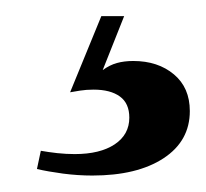

<svg xmlns="http://www.w3.org/2000/svg" viewBox="-20 -20 255 238"><path d="M94.4 197.6Q76.6 197.6 58.1 195.2Q39.5 192.7 25.8 189.5L30.6 166.9Q39.5 168.5 50.8 169.8Q62.1 171 72.6 171Q104 171 122.2 158.9Q140.3 146.8 140.3 125.8Q140.3 108.1 128.6 99.6Q116.9 91.1 96 91.1Q87.1 91.1 79.4 92.3Q71.8 93.5 66.9 94.4L105.6 0H133.9L107.3 66.9Q116.1 60.5 125 58.1Q133.9 55.6 145.2 55.6Q175.8 55.6 195.6 72.2Q215.3 88.7 215.3 117.7Q215.3 154.8 182.7 176.2Q150 197.6 94.4 197.6Z"/></svg>

Font: Playfair 9pt SemiBold
Style: Regular
Weight: 600
Designer: Claus Eggers Sørensen
Foundry: Claus Eggers Sørensen
Version: Version 2.001;gftools[0.9.30]